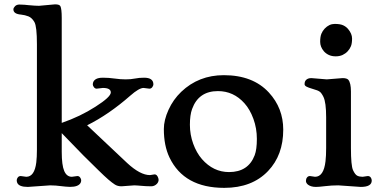

<svg xmlns="http://www.w3.org/2000/svg" viewBox="-20 -865 1785 896"><path d="M213.9 0 109.9 7.3Q67.9 7.3 60.1 -12.7Q58.1 -18.1 58.1 -24.2Q58.1 -30.3 63 -36.9Q67.9 -43.5 76.7 -43.5L102.5 -40Q141.1 -40 149.4 -107.4Q152.3 -131.8 152.3 -167V-658.2Q152.3 -741.7 140.6 -762Q128.9 -782.2 112.8 -788.6Q96.7 -794.9 78.1 -796.9Q42.5 -799.8 42.5 -821.3Q42.5 -828.1 50 -835.9Q57.6 -843.8 70.8 -843.8Q84 -843.8 94.2 -842.8Q104.5 -841.8 114.7 -840.8Q145.5 -837.9 162.1 -837.9L236.8 -844.7Q257.3 -844.7 261.7 -836.4Q268.1 -824.2 268.1 -781.2V-291.5Q355.5 -321.8 425.8 -367.2Q497.1 -412.6 497.1 -433.6Q497.1 -454.6 460 -454.6L431.2 -451.2Q423.3 -451.2 418.2 -458.3Q413.1 -465.3 413.1 -470.5Q413.1 -475.6 414.8 -481Q416.5 -486.3 421.4 -491.2Q432.6 -502.4 460 -502.4Q487.3 -502.4 514.6 -498.5Q542 -494.6 566.4 -494.6Q590.8 -494.6 610.1 -498.5Q629.4 -502.4 652.3 -502.4Q695.8 -502.4 695.8 -471.2Q695.8 -465.3 690.7 -458.3Q685.5 -451.2 677.2 -451.2L649.9 -454.6Q628.9 -454.6 587.9 -418.5Q487.8 -330.6 386.7 -280.3L573.7 -104Q634.3 -47.9 679.7 -47.9L701.7 -51.3Q712.9 -51.3 718.8 -33.7Q720.2 -29.3 720.2 -25.6Q720.2 -22 718.3 -16.6Q716.3 -11.2 711.9 -6.8Q700.7 4.4 685.5 4.4Q670.4 4.4 660.4 3.7Q650.4 2.9 640.4 2.2Q630.4 1.5 621.3 0.7Q612.3 0 606.4 0L546.9 4.4Q528.8 4.4 515.9 -3.9Q502.9 -12.2 485.4 -27.3Q467.8 -42.5 439.5 -70.3L369.1 -139.6L268.1 -243.7V-156.7Q268.1 -93.8 279.8 -66.9Q291.5 -40 315.4 -40L341.3 -43.5Q349.1 -43.5 354 -36.6Q358.9 -29.8 358.9 -23.9Q358.9 -18.1 356.7 -12.9Q354.5 -7.8 349.1 -3.4Q331.5 10.7 286.1 5.9L240.2 1Q228.5 0 213.9 0Z M744.6 -262.7Q744.6 -304.7 766.4 -352.5Q788.1 -400.4 825.7 -436.5Q907.2 -514.2 1024.4 -514.2Q1160.2 -514.2 1234.9 -433.1Q1301.8 -360.4 1301.8 -259.8Q1301.8 -141.1 1231 -66.9Q1156.2 11.7 1026.4 11.7Q838.9 11.7 771 -129.9Q744.6 -185.1 744.6 -262.7ZM876.5 -356.4Q866.2 -328.6 866.2 -282.7Q866.2 -236.8 881.6 -194.3Q897 -151.9 922.4 -122.6Q975.6 -62 1048.8 -62Q1138.7 -62 1168.5 -140.6Q1178.7 -167.5 1178.7 -216.8Q1178.7 -266.1 1162.6 -310.3Q1146.5 -354.5 1120.6 -383.3Q1069.8 -439.9 997.1 -439.9Q906.7 -439.9 876.5 -356.4Z M1491.2 -626Q1474.1 -646.5 1474.1 -669.9Q1474.1 -693.4 1479.7 -707.3Q1485.4 -721.2 1495.1 -731.4Q1516.1 -753.4 1542 -753.4Q1567.9 -753.4 1581.8 -746.8Q1595.7 -740.2 1604.5 -729.5Q1623 -707.5 1623 -685.1Q1623 -662.6 1617.7 -649.4Q1612.3 -636.2 1602.5 -625.7Q1592.8 -615.2 1578.9 -608.6Q1564.9 -602.1 1546.6 -602.1Q1528.3 -602.1 1514.4 -608.6Q1500.5 -615.2 1491.2 -626ZM1663.6 7.3 1558.6 0Q1527.3 0 1497.3 3.7Q1467.3 7.3 1454.3 7.3Q1441.4 7.3 1431.9 4.2Q1422.4 1 1417 -3.4Q1407.7 -11.2 1407.7 -20.8Q1407.7 -30.3 1412.8 -36.9Q1418 -43.5 1426.3 -43.5L1450.2 -40Q1490.7 -40 1499 -112.3Q1502 -137.7 1502 -174.3V-317.9Q1502 -387.2 1489.3 -413.1Q1485.4 -421.4 1479.2 -429.9Q1473.1 -438.5 1460 -443.4Q1446.8 -448.2 1433.6 -451.9Q1420.4 -455.6 1410.9 -460.4Q1401.4 -465.3 1401.4 -471.9Q1401.4 -478.5 1402.8 -482.9Q1404.3 -487.3 1407.7 -491.2Q1416 -500.5 1433.1 -500.5L1504.9 -494.6L1578.6 -500.5Q1598.6 -500.5 1605.5 -492.7Q1617.7 -478 1617.7 -438V-174.3Q1617.7 -92.3 1627.4 -71Q1637.2 -49.8 1647.5 -44.9Q1657.7 -40 1672.4 -40L1696.3 -43.5Q1705.1 -43.5 1710 -36.9Q1714.8 -30.3 1714.8 -22.5Q1714.8 7.3 1663.6 7.3Z"/></svg>

Font: Stoke
Style: Regular
Weight: 400
Designer: Nicole Fally
Foundry: Nicole Fally
Version: Version 1.002